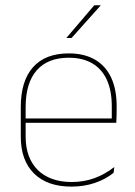

<svg xmlns="http://www.w3.org/2000/svg" viewBox="-20 -700 515 730"><path d="M251.5 9.5Q160 9.5 109.5 -40.2Q59 -90 59 -180.5V-292.5Q59 -392.5 105.8 -444.8Q152.5 -497 241.5 -497Q300 -497 340.8 -473.5Q381.5 -450 402.5 -405.2Q423.5 -360.5 423.5 -296.5V-279.5Q423.5 -268.5 423.2 -257.5Q423 -246.5 422 -233H405Q405 -250.5 405 -266.5Q405 -282.5 405 -296Q405 -355.5 386.2 -396.5Q367.5 -437.5 331 -459Q294.5 -480.5 241.5 -480.5Q161.5 -480.5 119.5 -432.5Q77.5 -384.5 77.5 -292.5V-243.5V-239.5V-181Q77.5 -140 89.2 -108Q101 -76 123.5 -53.8Q146 -31.5 178.5 -19.8Q211 -8 252 -8Q299.5 -8 339.5 -22.8Q379.5 -37.5 414.5 -65L412 -43Q382.5 -19 341.5 -4.8Q300.5 9.5 251.5 9.5ZM67.5 -233V-249.5H415.5V-233ZM338.5 -680H362.5V-679L252 -555.5H232.5V-556Z"/></svg>

Font: Anek Latin Thin
Style: Regular
Weight: 250
Designer: Yesha Goshar
Foundry: Ek Type
Version: Version 1.003